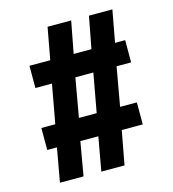

<svg xmlns="http://www.w3.org/2000/svg" viewBox="-107 -808 807 897"><g transform="rotate(-15 296.0 -359.5)"><path d="M101.6 -163.1H54.7V-269.5H122.1L156.2 -457H76.2V-564.5H176.8L205.1 -718.8H319.3L290 -564.5H376L405.3 -718.8H518.6L490.2 -564.5H539.1V-457H468.8L435.5 -269.5H516.6V-163.1H415L384.8 0H272.5L301.8 -163.1H214.8L186.5 0H72.3ZM322.3 -269.5 356.4 -457H269.5L236.3 -269.5Z"/></g></svg>

Font: Min Sans Black
Style: Regular
Weight: 900
Designer: Jinseong-Kim, NotoSansCJK, Nunito
Foundry: Jinseong-Kim
Version: Version 1.000